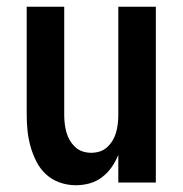

<svg xmlns="http://www.w3.org/2000/svg" viewBox="-20 -540 540 568"><path d="M204 8Q180 8 157 0Q134 -8 116.5 -24Q99 -40 88 -61.5Q77 -83 70.5 -106Q64 -129 61.5 -152.5Q59 -176 59 -200V-520H170V-200Q170 -187 171.5 -174Q173 -161 176.5 -148.5Q180 -136 186.5 -125Q193 -114 202.5 -105Q212 -96 224.5 -92Q237 -88 250 -88Q263 -88 275.5 -92Q288 -96 297.5 -105Q307 -114 313.5 -125Q320 -136 323.5 -148.5Q327 -161 328.5 -174Q330 -187 330 -200V-520H441V0H330V-82Q322 -62 310 -45Q298 -28 281.5 -15.5Q265 -3 245 2.5Q225 8 204 8Z"/></svg>

Font: Zed Mono
Style: Bold
Weight: 700
Monospace: yes
Designer: Belleve Invis
Foundry: Belleve Invis
Version: Version 1.0.0; ttfautohint (v1.8.4)